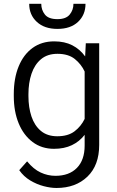

<svg xmlns="http://www.w3.org/2000/svg" viewBox="-20 -749 598 979"><path d="M50.3 -258.8V-269Q50.3 -350.1 75.2 -410.6Q100.1 -471.2 146.2 -504.6Q192.4 -538.1 256.3 -538.1Q309.6 -538.1 348.6 -518.1Q387.7 -498 414.1 -461.4L417.5 -528.3H485.8V-10.3Q485.8 93.8 425.8 151.6Q365.7 209.5 268.1 209.5Q238.3 209.5 202.6 200.2Q167 190.9 133.8 170.9Q100.6 150.9 78.1 118.7L118.2 73.7Q150.9 113.8 187.3 130.6Q223.6 147.5 262.7 147.5Q332.5 147.5 372.1 107.2Q411.6 66.9 411.6 -6.8V-61.5Q385.3 -27.3 346.4 -8.8Q307.6 9.8 255.4 9.8Q192.4 9.8 146.2 -24.9Q100.1 -59.6 75.2 -120.1Q50.3 -180.7 50.3 -258.8ZM125 -269V-258.8Q125 -201.7 140.4 -155.3Q155.8 -108.9 188.5 -81.5Q221.2 -54.2 272 -54.2Q326.7 -54.2 359.9 -79.3Q393.1 -104.5 411.6 -142.6V-384.3Q394.5 -421.4 361.6 -448Q328.6 -474.6 272.9 -474.6Q221.7 -474.6 189 -447Q156.2 -419.4 140.6 -372.8Q125 -326.2 125 -269ZM354.5 -729.5H416Q416 -673.3 377.9 -637.5Q339.8 -601.6 272.9 -601.6Q206.5 -601.6 167.7 -637.5Q128.9 -673.3 128.9 -729.5H190.4Q190.4 -698.2 209 -674.8Q227.5 -651.4 272.9 -651.4Q316.4 -651.4 335.4 -674.8Q354.5 -698.2 354.5 -729.5Z"/></svg>

Font: Vazirmatn RD Light
Style: Regular
Weight: 300
Designer: Saber Rastikerdar
Foundry: Saber Rastikerdar
Version: Version 32.102